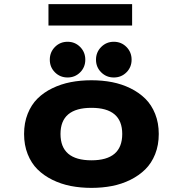

<svg xmlns="http://www.w3.org/2000/svg" viewBox="-20 -902 890 933"><path d="M215.5 -882H622V-778H215.5ZM308.5 -525.5Q272 -525.5 247 -550.5Q222 -575.5 222 -612Q222 -648.5 247 -673.8Q272 -699 308.5 -699Q344.5 -699 369.5 -673.8Q394.5 -648.5 394.5 -612Q394.5 -575.5 369.5 -550.5Q344.5 -525.5 308.5 -525.5ZM533 -525.5Q497 -525.5 471.8 -550.5Q446.5 -575.5 446.5 -612Q446.5 -648.5 471.8 -673.8Q497 -699 533 -699Q569.5 -699 594.5 -673.8Q619.5 -648.5 619.5 -612Q619.5 -575.5 594.5 -550.5Q569.5 -525.5 533 -525.5ZM424.5 11Q371.5 11 324 1.8Q276.5 -7.5 234.5 -28.2Q192.5 -49 162.2 -79Q132 -109 114.5 -153Q97 -197 97 -251Q97 -305 114.5 -349Q132 -393 162.2 -423Q192.5 -453 234.2 -473.2Q276 -493.5 323.5 -502.8Q371 -512 424.5 -512Q477.5 -512 524.8 -502.8Q572 -493.5 613.8 -473Q655.5 -452.5 686 -422.5Q716.5 -392.5 734 -348.5Q751.5 -304.5 751.5 -251Q751.5 -197 734 -153Q716.5 -109 686 -79Q655.5 -49 613.8 -28.2Q572 -7.5 524.5 1.8Q477 11 424.5 11ZM424.5 -123Q574 -123 574 -251Q574 -378 424.5 -378Q274 -378 274 -251Q274 -123 424.5 -123Z"/></svg>

Font: League Mono Wide
Style: Bold
Weight: 700
Width: 8
Designer: Tyler Finck
Foundry: The League of Moveable Type / Tyler Finck
Version: Version 2.210